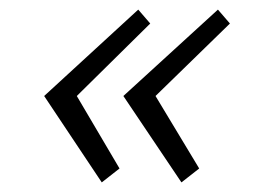

<svg xmlns="http://www.w3.org/2000/svg" viewBox="-20 -450 539 400"><path d="M358 -70 237 -250 434 -430 459 -401 304 -250 395 -99ZM192 -70 72 -250 268 -430 293 -401 140 -250 229 -99Z"/></svg>

Font: Epunda Sans Light
Style: Italic
Weight: 300
Italic angle: -12.0243°
Designer: Simon Atzbach
Foundry: typofactur
Version: Version 2.204